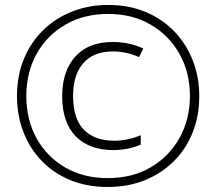

<svg xmlns="http://www.w3.org/2000/svg" viewBox="-20 -743 870 772"><path d="M413.1 8.8Q329.6 8.8 262.2 -19Q194.8 -46.9 147 -96.9Q99.1 -147 73.7 -213.4Q48.3 -279.8 48.3 -356.9Q48.3 -439 76.2 -506.3Q104 -573.7 154.1 -622.3Q204.1 -670.9 271 -697Q337.9 -723.1 415.5 -723.1Q498 -723.1 565.2 -695.1Q632.3 -667 680.7 -616.9Q729 -566.9 755.1 -500Q781.2 -433.1 781.2 -356Q781.2 -276.9 754.6 -210.2Q728 -143.6 678.7 -94.5Q629.4 -45.4 562 -18.3Q494.6 8.8 413.1 8.8ZM413.1 -26.9Q512.7 -26.9 586.9 -70.8Q661.1 -114.7 702.4 -189.5Q743.7 -264.2 743.7 -356.9Q743.7 -450.7 702.1 -525.4Q660.6 -600.1 586.4 -643.6Q512.2 -687 414.6 -687Q317.4 -687 243.2 -644Q168.9 -601.1 127.4 -526.6Q85.9 -452.1 85.9 -356.9Q85.9 -261.2 127.2 -186.8Q168.5 -112.3 242.2 -69.6Q315.9 -26.9 413.1 -26.9ZM434.6 -139.6Q339.4 -139.6 284.7 -194.8Q230 -250 230 -356Q230 -457.5 283 -515.9Q335.9 -574.2 433.1 -574.2Q499.5 -574.2 556.2 -547.9L539.1 -513.2Q490.2 -536.1 433.1 -536.1Q356 -536.1 314.9 -489Q273.9 -441.9 273.9 -357.4Q273.9 -266.1 316.9 -221.7Q359.9 -177.2 439.5 -177.2Q464.4 -177.2 490.7 -182.4Q517.1 -187.5 545.9 -199.2V-161.6Q494.6 -139.6 434.6 -139.6Z"/></svg>

Font: Open Sans Condensed Light
Style: Italic
Weight: 300
Width: 3
Italic angle: -12°
Designer: Monotype Design Team
Foundry: Monotype Imaging Inc.
Version: Version 3.000; ttfautohint (v1.8.4)